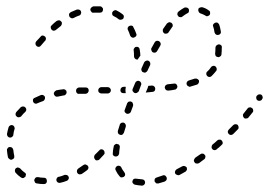

<svg xmlns="http://www.w3.org/2000/svg" viewBox="-20 -572 849 606"><path d="M435 11Q438 8 438 4Q438 2 437 0Q437 -2 435 -3Q434 -5 432 -5Q430 -6 428 -6Q418 -7 410 -8Q406 -9 402 -7Q399 -5 398 0Q397 4 400 7Q402 10 406 11Q416 13 428 14Q432 14 435 11ZM96 -13Q94 -12 92 -11Q91 -10 90 -8Q89 -6 88 -4Q88 -2 89 0Q89 1 90 3Q91 5 93 6Q95 7 97 7Q107 9 118 9Q122 9 125 7Q128 4 128 0Q128 -4 126 -8Q123 -11 119 -11Q109 -11 100 -13Q98 -13 96 -13ZM506 -5Q507 -8 506 -12Q505 -14 504 -15Q503 -17 501 -18Q499 -19 497 -19Q495 -19 493 -18Q484 -15 475 -12Q471 -11 469 -8Q467 -4 468 0Q468 2 470 3Q471 5 472 6Q474 7 476 7Q478 7 480 7Q490 4 500 1Q504 -1 506 -5ZM162 -13Q161 -12 160 -10Q158 -8 158 -6Q158 -4 158 -3Q159 2 163 4Q166 6 170 5Q180 3 190 -1Q194 -2 196 -6Q198 -9 197 -13Q196 -15 195 -17Q194 -18 192 -19Q190 -20 188 -20Q186 -20 184 -20Q175 -16 166 -14Q164 -14 162 -13ZM41 -42Q39 -43 37 -43Q35 -44 34 -43Q32 -42 30 -41Q27 -38 27 -34Q27 -30 29 -27Q37 -18 46 -12Q48 -11 50 -10Q52 -10 54 -10Q55 -11 57 -12Q59 -13 60 -14Q61 -16 61 -18Q62 -20 62 -22Q61 -24 60 -26Q59 -27 57 -28Q50 -33 44 -40Q43 -41 41 -42ZM360 -13Q362 -12 364 -12Q366 -12 368 -13Q370 -13 371 -14Q375 -17 375 -21Q375 -25 372 -29Q367 -35 363 -43Q363 -45 361 -46Q360 -48 358 -48Q356 -49 354 -49Q352 -49 350 -48Q346 -46 345 -43Q343 -39 345 -35Q350 -24 357 -16Q359 -14 360 -13ZM568 -33Q569 -34 570 -36Q570 -38 570 -40Q570 -42 569 -44Q566 -47 562 -48Q558 -49 555 -47Q546 -42 538 -38Q536 -37 535 -35Q533 -34 533 -32Q532 -30 532 -28Q533 -26 533 -24Q535 -21 539 -20Q543 -18 547 -20Q556 -25 565 -30Q567 -31 568 -33ZM223 -34Q222 -30 224 -26Q225 -25 227 -23Q228 -22 230 -22Q232 -21 234 -22Q236 -22 238 -23Q246 -28 255 -35Q258 -37 259 -41Q260 -45 257 -49Q256 -50 254 -51Q252 -52 250 -53Q249 -53 247 -53Q245 -52 243 -51Q235 -45 227 -40Q224 -38 223 -34ZM627 -72Q628 -74 628 -76Q629 -78 628 -80Q628 -82 626 -83Q624 -87 620 -87Q616 -88 612 -85Q604 -79 596 -74Q595 -73 594 -71Q593 -69 592 -67Q592 -65 592 -63Q593 -61 594 -60Q596 -56 600 -56Q604 -55 608 -57Q616 -63 624 -69Q626 -70 627 -72ZM277 -76Q277 -72 280 -69Q281 -67 283 -66Q285 -66 287 -66Q289 -66 291 -67Q292 -67 294 -69Q301 -76 308 -84Q309 -85 310 -87Q310 -89 310 -91Q310 -93 309 -95Q308 -97 307 -98Q304 -101 299 -101Q295 -100 293 -97Q286 -90 279 -83Q277 -80 277 -76ZM18 -106Q15 -108 11 -108Q9 -108 7 -107Q5 -106 4 -104Q3 -103 2 -101Q2 -99 2 -97Q3 -86 5 -76Q6 -72 10 -70Q13 -67 17 -68Q19 -69 21 -70Q23 -71 24 -73Q25 -74 25 -76Q25 -78 25 -80Q23 -89 22 -99Q21 -103 18 -106ZM336 -84Q337 -83 338 -81Q340 -80 341 -79Q343 -78 345 -78Q349 -78 352 -80Q355 -83 356 -87Q356 -94 358 -106Q359 -110 357 -113Q355 -117 351 -117Q349 -118 347 -118Q345 -117 343 -116Q342 -115 340 -113Q339 -112 339 -110Q336 -96 336 -88Q336 -86 336 -84ZM683 -121Q683 -125 680 -128Q679 -130 677 -131Q675 -131 673 -131Q671 -132 670 -131Q668 -130 666 -129Q659 -122 651 -116Q648 -113 648 -109Q647 -105 650 -102Q651 -100 653 -99Q655 -99 657 -98Q659 -98 661 -99Q663 -99 664 -101Q672 -107 679 -114Q683 -117 683 -121ZM26 -168Q26 -170 25 -172Q24 -174 23 -175Q21 -176 19 -177Q15 -178 12 -176Q8 -174 7 -170Q4 -160 2 -149Q2 -145 4 -142Q7 -138 11 -138Q13 -138 15 -138Q17 -139 18 -140Q20 -141 21 -143Q22 -144 22 -146Q23 -156 26 -165Q27 -166 26 -168ZM733 -167Q733 -169 733 -171Q733 -173 732 -174Q732 -176 730 -178Q727 -180 723 -180Q719 -180 716 -177Q709 -170 702 -163Q701 -162 700 -160Q699 -158 699 -156Q699 -154 700 -152Q701 -150 702 -149Q705 -146 709 -146Q713 -146 716 -149Q723 -156 730 -163Q732 -165 733 -167ZM353 -151Q354 -148 358 -147Q360 -146 362 -146Q364 -146 366 -147Q368 -148 369 -150Q370 -151 371 -153L377 -172Q378 -176 376 -180Q374 -184 370 -185Q368 -185 366 -185Q364 -185 363 -184Q361 -183 360 -182Q358 -180 358 -178L352 -159Q351 -155 353 -151ZM779 -224Q779 -229 775 -231Q774 -232 772 -233Q770 -233 768 -233Q766 -233 764 -232Q762 -231 761 -229Q755 -222 749 -214Q748 -213 747 -211Q746 -209 747 -207Q747 -205 748 -203Q749 -201 750 -200Q753 -197 757 -198Q762 -198 764 -201Q771 -209 777 -217Q780 -220 779 -224ZM63 -226Q63 -230 60 -233Q57 -236 53 -236Q49 -236 46 -234Q38 -226 31 -218Q29 -215 29 -210Q30 -206 33 -204Q36 -201 40 -202Q44 -202 47 -205Q53 -213 60 -219Q63 -222 63 -226ZM373 -222Q373 -220 374 -218Q375 -217 377 -215Q378 -214 380 -213Q384 -212 388 -214Q391 -215 393 -219L400 -238Q401 -242 399 -246Q398 -250 394 -251Q392 -252 390 -252Q388 -251 386 -251Q384 -250 383 -248Q381 -247 381 -245L374 -226Q373 -224 373 -222ZM119 -255Q121 -257 121 -259Q122 -260 122 -262Q122 -264 122 -266Q120 -270 116 -272Q112 -273 109 -272Q99 -268 89 -263Q88 -263 86 -261Q85 -260 84 -258Q84 -256 84 -254Q84 -252 85 -250Q87 -246 91 -245Q95 -244 98 -246Q107 -250 116 -253Q118 -254 119 -255ZM809 -266Q808 -271 805 -273Q801 -275 797 -274Q793 -273 791 -270L790 -269Q789 -268 789 -266Q788 -264 789 -262Q789 -260 790 -258Q791 -257 793 -255Q796 -253 801 -254Q805 -255 807 -258V-259Q810 -262 809 -266ZM188 -275Q191 -278 190 -282Q190 -284 189 -286Q187 -287 186 -289Q184 -290 182 -290Q180 -291 178 -290Q168 -289 158 -287Q156 -286 155 -285Q153 -284 152 -282Q151 -281 150 -279Q150 -277 150 -275Q151 -271 155 -268Q158 -266 162 -267Q172 -269 182 -271Q186 -271 188 -275ZM257 -279Q260 -282 260 -287Q260 -291 257 -294Q254 -296 250 -296Q239 -296 229 -296Q225 -295 222 -292Q220 -289 220 -285Q220 -281 223 -278Q226 -275 230 -276Q240 -276 250 -276Q254 -276 257 -279ZM327 -280Q330 -283 330 -287Q330 -291 327 -294Q324 -297 320 -297H300Q296 -297 293 -294Q290 -291 290 -287Q290 -282 293 -280Q296 -277 300 -277H320Q324 -277 327 -280ZM377 -298H370Q366 -298 363 -295Q360 -292 360 -287Q360 -283 363 -280Q366 -278 370 -278H377Q376 -283 376 -289Q376 -293 377 -298ZM399 -284Q401 -281 404 -279Q408 -277 412 -279Q416 -281 418 -284L425 -303Q427 -307 425 -311Q424 -314 420 -316Q416 -318 412 -316Q408 -314 407 -311L399 -292Q397 -288 399 -284ZM446 -294 440 -280Q440 -280 440 -280Q441 -280 441 -280L461 -282Q465 -282 468 -285Q470 -288 470 -292Q470 -296 467 -299Q464 -302 460 -302L448 -301Q447 -298 446 -294ZM538 -293Q540 -296 540 -300Q539 -302 538 -304Q537 -305 536 -307Q534 -308 532 -308Q530 -309 528 -308Q519 -307 509 -306Q505 -305 502 -302Q500 -299 500 -295Q501 -291 504 -288Q507 -286 511 -286Q522 -287 531 -289Q535 -289 538 -293ZM607 -310Q609 -314 608 -318Q607 -320 605 -321Q604 -323 602 -323Q601 -324 599 -324Q597 -324 595 -324Q586 -321 576 -318Q572 -317 570 -313Q568 -310 569 -306Q570 -304 571 -302Q572 -301 574 -300Q576 -299 578 -298Q580 -298 582 -299Q592 -302 602 -305Q605 -306 607 -310ZM664 -353Q664 -355 664 -356Q663 -358 662 -360Q661 -362 659 -363Q656 -365 652 -364Q648 -363 646 -360Q641 -352 634 -346Q631 -344 631 -339Q631 -335 634 -332Q637 -329 641 -329Q645 -329 648 -332Q656 -340 663 -349Q664 -351 664 -353ZM427 -349Q428 -345 432 -344Q436 -342 439 -343Q443 -345 445 -348L454 -367Q455 -370 454 -374Q453 -378 449 -380Q445 -382 441 -380Q437 -379 435 -375L427 -357Q425 -353 427 -349ZM422 -395Q423 -395 423 -395Q423 -405 421 -415Q421 -419 418 -422Q415 -425 410 -424Q406 -424 404 -420Q401 -417 402 -413Q403 -404 403 -394Q403 -390 406 -387Q409 -384 413 -384Q414 -384 414 -384Q415 -384 415 -384V-385Q418 -390 422 -395ZM678 -429Q675 -432 671 -432Q669 -432 667 -431Q665 -430 664 -429Q662 -428 661 -426Q661 -424 660 -422Q660 -411 659 -403Q659 -399 661 -395Q664 -392 668 -392Q670 -391 672 -392Q674 -393 675 -394Q677 -395 678 -397Q679 -399 679 -401Q680 -410 680 -421Q681 -426 678 -429ZM458 -413Q459 -409 462 -407Q466 -405 470 -406Q474 -407 476 -411Q481 -420 486 -428Q488 -432 487 -436Q485 -440 482 -442Q478 -444 474 -443Q470 -442 468 -438Q463 -429 458 -420Q456 -417 458 -413ZM124 -446Q125 -448 125 -450Q125 -452 124 -454Q123 -456 122 -457Q120 -458 118 -459Q116 -460 114 -460Q112 -459 111 -459Q109 -458 108 -456Q101 -449 94 -441Q93 -439 92 -437Q92 -436 92 -434Q92 -432 93 -430Q94 -428 95 -427Q98 -424 103 -424Q107 -425 109 -428Q116 -436 122 -443Q124 -444 124 -446ZM396 -454Q400 -452 404 -454Q408 -455 410 -459Q412 -462 410 -466Q406 -477 401 -486Q400 -490 396 -491Q392 -492 388 -490Q384 -488 383 -484Q382 -480 384 -477Q388 -469 391 -459Q393 -456 396 -454ZM667 -500Q663 -502 659 -500Q657 -500 656 -498Q654 -497 653 -495Q652 -493 652 -492Q652 -490 653 -488Q656 -479 657 -470Q658 -468 659 -466Q660 -464 662 -463Q663 -462 665 -462Q667 -461 669 -462Q673 -462 676 -466Q678 -469 677 -473Q675 -485 672 -494Q670 -498 667 -500ZM494 -474Q494 -470 498 -467Q499 -466 501 -466Q503 -465 505 -466Q507 -466 509 -467Q511 -468 512 -470Q517 -478 523 -486Q526 -489 525 -493Q525 -497 521 -500Q520 -501 518 -501Q516 -502 514 -502Q512 -501 510 -500Q509 -499 507 -498Q501 -490 495 -481Q493 -478 494 -474ZM174 -493Q175 -495 175 -497Q176 -499 175 -501Q175 -503 173 -504Q171 -507 167 -508Q163 -508 159 -506Q151 -500 144 -493Q140 -490 140 -486Q140 -482 143 -478Q144 -477 146 -476Q148 -475 150 -475Q152 -475 153 -476Q155 -476 157 -478Q164 -484 172 -490Q173 -491 174 -493ZM358 -510Q360 -509 362 -510Q364 -510 366 -511Q368 -512 369 -513Q371 -517 371 -521Q370 -525 367 -527Q358 -534 348 -539Q344 -541 341 -539Q337 -538 335 -534Q334 -533 334 -531Q334 -529 334 -527Q335 -525 336 -523Q338 -522 339 -521Q348 -517 355 -511Q356 -510 358 -510ZM235 -528Q237 -531 236 -535Q235 -537 234 -539Q233 -540 231 -541Q229 -542 227 -542Q225 -542 223 -542Q213 -538 204 -534Q202 -533 200 -531Q199 -530 198 -528Q198 -526 198 -524Q198 -522 199 -520Q200 -518 201 -517Q203 -516 205 -515Q206 -514 208 -514Q210 -515 212 -515Q221 -520 230 -523Q234 -524 235 -528ZM540 -529Q539 -525 542 -522Q544 -518 548 -518Q553 -517 556 -520Q564 -526 571 -530Q575 -531 576 -535Q577 -539 576 -543Q574 -547 570 -548Q566 -549 562 -548Q553 -543 544 -536Q540 -533 540 -529ZM611 -548Q607 -547 606 -543Q605 -539 607 -535Q609 -531 612 -530Q621 -527 628 -523Q631 -520 635 -521Q639 -522 642 -525Q644 -529 643 -533Q643 -537 639 -539Q630 -546 619 -549Q615 -550 611 -548ZM295 -532Q299 -532 302 -534Q305 -537 305 -541Q306 -545 303 -548Q300 -552 296 -552Q291 -552 287 -552Q281 -552 275 -552Q271 -551 268 -548Q265 -545 265 -541Q266 -537 269 -534Q272 -531 276 -532Q281 -532 287 -532Q291 -532 295 -532Z"/></svg>

Font: FRB American Cursive Dashed Light
Style: Italic
Weight: 300
Italic angle: -25°
Version: Version 2.0;Modular Font Editor K font №1